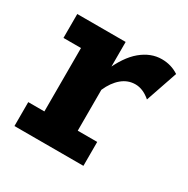

<svg xmlns="http://www.w3.org/2000/svg" viewBox="-105 -504 585 598"><g transform="rotate(30 188.0 -205.0)"><path d="M20 0V-86H78V-314H15V-400H189V-280L180 -292Q206 -353 240.5 -381.5Q275 -410 314 -410Q348 -410 375 -392L336 -278Q322 -290 308.5 -295.5Q295 -301 282 -301Q255 -301 233.5 -283Q212 -265 198 -233V-86H268V0Z"/></g></svg>

Font: Rokkitt
Style: Bold
Weight: 700
Designer: Vernon Adams
Foundry: Vernon Adams
Version: Version 3.103